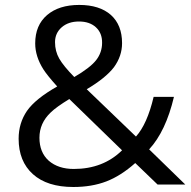

<svg xmlns="http://www.w3.org/2000/svg" viewBox="-20 -745 770 775"><path d="M277.8 -63Q396 -63 472.7 -138.2L259.8 -345.2Q207 -313 184.6 -291Q139.2 -248 139.2 -189Q139.2 -129.9 176.8 -96.2Q215.3 -63 277.8 -63ZM279.8 -434.1Q344.2 -471.7 368.2 -502.4Q392.1 -533.2 392.1 -572.3Q392.6 -611.3 367.2 -634.8Q341.8 -658.2 298.8 -658.2Q255.9 -658.2 229 -634.8Q202.1 -611.3 202.1 -574.7Q202.1 -538.1 219.2 -508.3Q236.3 -478.5 279.8 -434.1ZM275.9 9.8Q170.4 9.8 112.8 -42Q55.2 -93.8 55.2 -185.1Q55.2 -248 88.9 -297.4Q123 -346.2 210.9 -396Q170.9 -440.4 155.3 -464.8Q122.1 -517.1 122.1 -569.8Q122.1 -643.1 169.9 -684.1Q217.8 -725.1 299.8 -725.1Q381.8 -725.1 427.7 -684.6Q472.7 -644 472.7 -570.8Q472.7 -518.6 439.9 -473.6Q406.7 -430.2 330.1 -384.8L528.8 -193.8Q574.2 -244.1 600.1 -354H682.1Q649.4 -215.3 582 -142.1L728 0H616.2L525.9 -86.9Q467.8 -35.2 409.2 -12.7Q350.6 9.8 275.9 9.8Z"/></svg>

Font: OpenSansHebrew-Regular
Style: Regular
Weight: 400
Foundry: Ascender Corporation, Yanek Iontef
Version: Version 2.001;PS 002.001;hotconv 1.0.70;makeotf.lib2.5.58329